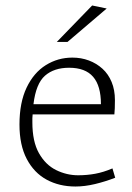

<svg xmlns="http://www.w3.org/2000/svg" viewBox="-20 -669 481 700"><path d="M255 11Q196 11 150 -14Q104 -39 77.5 -89.5Q51 -140 51 -215Q51 -295 77 -349.5Q103 -404 147 -431.5Q191 -459 244 -459Q276 -459 304 -448.5Q332 -438 353.5 -418.5Q375 -399 387 -370Q399 -341 399 -304Q399 -289 398.5 -274.5Q398 -260 397 -252H99Q98 -245 98 -238Q98 -231 98 -223Q98 -153 122 -110.5Q146 -68 184.5 -49Q223 -30 265 -30Q297 -30 327 -35.5Q357 -41 390 -55L400 -21Q364 -7 326.5 2Q289 11 255 11ZM102 -289H348Q348 -356 319.5 -389Q291 -422 232 -422Q177 -422 144 -393Q111 -364 102 -289ZM187 -516 316 -649 369 -638 226 -516Z"/></svg>

Font: Ancizar Sans Thin
Style: Regular
Weight: 100
Designer: Cesar Puertas, Viviana Monsalve, Julian Moncada, Julian Prieto, Jose Castro, Mariel Hernandez, Felipe Aragon, Sara Alarc
Version: Version 8.100